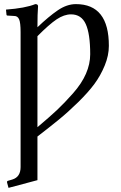

<svg xmlns="http://www.w3.org/2000/svg" viewBox="-20 -678 580 924"><path d="M321.8 -608.9Q288.6 -608.9 252.7 -585Q216.8 -561 160.2 -503.9V-65.9Q218.3 -114.7 254.2 -148.4Q290 -182.1 331.5 -229Q373 -275.9 393.6 -323Q414.1 -370.1 414.1 -417Q414.1 -515.1 392.8 -562Q371.6 -608.9 321.8 -608.9ZM160.2 -546.9Q214.4 -598.6 258.1 -628.4Q301.8 -658.2 345.2 -658.2Q504.4 -658.2 503.9 -457Q503.9 -411.1 483.9 -362.5Q463.9 -314 434.3 -273.9Q404.8 -233.9 356 -186Q307.1 -138.2 264.6 -103.5Q222.2 -68.8 160.2 -21V189L21 226.1L14.2 201.2Q12.2 193.4 19 191.9L39.1 186Q79.1 173.8 79.1 126V-522.9Q79.1 -568.8 72 -585Q64.9 -601.1 48.8 -601.1L17.1 -603Q11.2 -603 11.2 -607.9L8.8 -631.8Q101.6 -638.7 149.9 -658.2Q163.1 -658.2 163.1 -647.9Q160.2 -611.8 160.2 -546.9Z"/></svg>

Font: Biolilbert
Style: Regular
Weight: 400
Designer: Philipp H. Poll
Foundry: Philipp H. Poll
Version: Version 1.1.0